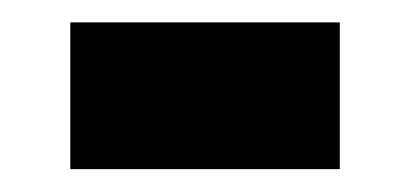

<svg xmlns="http://www.w3.org/2000/svg" viewBox="-20 -148 359 168"><path d="M41.5 -128.4H277.3V0H41.5Z"/></svg>

Font: Vazirmatn RD
Style: Bold
Weight: 700
Designer: Saber Rastikerdar
Foundry: Saber Rastikerdar
Version: Version 32.102